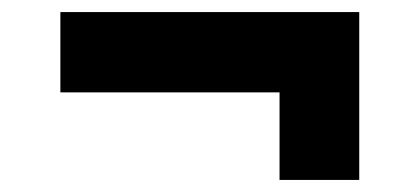

<svg xmlns="http://www.w3.org/2000/svg" viewBox="-20 -550 695 318"><path d="M575 -252V-530H80V-397H443V-252Z"/></svg>

Font: Be Vietnam Pro ExtraBold
Style: Regular
Weight: 800
Designer: Lam Bao, Tony Le, Vietanh Nguyen
Foundry: Yellow Type Foundry
Version: Version 1.002